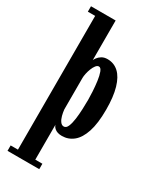

<svg xmlns="http://www.w3.org/2000/svg" viewBox="-247 -825 951 1150"><g transform="rotate(30 229.0 -250.0)"><path d="M20 250V212.5H70.5V-712.5H20V-750H190.5V-475.5Q192 -481 200.8 -493.2Q209.5 -505.5 225.5 -515.5Q241.5 -525.5 265 -525.5Q310 -525.5 342 -496Q374 -466.5 391.2 -407.2Q408.5 -348 408.5 -258.5Q408.5 -164 389 -104.8Q369.5 -45.5 335.2 -17.8Q301 10 256.5 10Q239.5 10 227.5 6Q215.5 2 207.5 -4.5Q199.5 -11 195.5 -17.8Q191.5 -24.5 190.5 -29.5V212.5H239.5V250ZM238.5 -44.5Q255 -44.5 264.2 -66.2Q273.5 -88 278 -121.2Q282.5 -154.5 284 -191Q285.5 -227.5 285.5 -256.5Q285.5 -279.5 283.5 -314Q281.5 -348.5 277 -382.2Q272.5 -416 264 -438.8Q255.5 -461.5 242 -461.5Q231 -461.5 221.5 -449.2Q212 -437 205 -419Q198 -401 194.2 -382.8Q190.5 -364.5 190.5 -352.5V-135Q192.5 -115 198 -94Q203.5 -73 213.8 -58.8Q224 -44.5 238.5 -44.5Z"/></g></svg>

Font: Imbue Thin 10pt
Style: Bold
Weight: 700
Version: Version 1.102